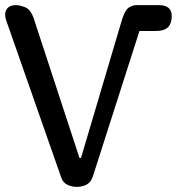

<svg xmlns="http://www.w3.org/2000/svg" viewBox="-35 -729 690 749"><path d="M442 -656Q454 -692 469 -700.5Q484 -709 497 -709H498H585Q635 -709 635 -666Q635 -638 620.5 -623Q606 -608 570 -608H509L327 -40Q319 -17 302 -8.5Q285 0 264 0Q246 0 228.5 -8Q211 -16 204 -36L-11 -650Q-15 -661 -15 -672Q-15 -687 -5 -698Q5 -709 28 -709Q42 -709 63.5 -700.5Q85 -692 97 -656L275 -113H281Z"/></svg>

Font: Marmelad
Style: Regular
Weight: 400
Designer: Manvel Shmavonyan
Foundry: Cyreal
Version: Version 1.110; ttfautohint (v1.8.4.7-5d5b)